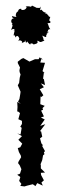

<svg xmlns="http://www.w3.org/2000/svg" viewBox="-20 -667 222 691"><path d="M91 -512C90 -507 93 -515 101 -507C112 -510 115 -510 116 -517C113 -518 112 -521 117 -520C128 -512 128 -517 140 -521C132 -528 141 -520 132 -539C150 -529 146 -536 146 -539C153 -549 142 -546 157 -554C145 -541 148 -545 153 -557C151 -560 159 -563 161 -562C155 -568 155 -577 151 -584C165 -582 167 -591 148 -598C158 -585 156 -594 161 -606C145 -611 158 -606 155 -600C159 -614 150 -610 150 -617C141 -619 141 -619 146 -623C140 -619 130 -630 130 -632C118 -627 129 -634 125 -644C125 -634 117 -641 109 -638C119 -636 108 -641 95 -647C95 -647 94 -641 85 -643C97 -648 93 -642 71 -645C78 -644 77 -637 68 -632C68 -634 69 -629 52 -632C51 -634 57 -625 57 -635C47 -638 40 -623 50 -622C49 -631 35 -625 37 -608C36 -610 49 -602 23 -609C22 -602 34 -600 34 -600C21 -605 16 -588 25 -582C20 -576 30 -585 22 -579C29 -579 22 -566 20 -559C35 -571 35 -550 29 -557C38 -561 25 -541 31 -538C34 -541 30 -549 36 -532C41 -542 41 -534 44 -538C48 -530 54 -532 44 -517C47 -527 67 -519 57 -511C59 -514 75 -516 69 -522C74 -523 71 -505 78 -518C78 -518 85 -507 89 -507ZM54 -399 51 -387 49 -370V-369L44 -360L54 -337L53 -329L50 -311L45 -301L55 -293L42 -300L43 -282L42 -266C47 -266 49 -262 52 -260L46 -238L59 -232V-221L53 -211L58 -207L54 -183L42 -187L59 -177L46 -164L60 -150L53 -137L44 -134L48 -120L55 -107L56 -101L47 -86L45 -80L51 -72L57 -58L52 -42L42 -38L52 -31L53 -29L49 -16L57 -5L53 2L68 4L78 1L98 -4L108 3V2L114 -8L134 1L129 -10L138 -18L128 -37L127 -45L142 -46L127 -61V-72L126 -76L132 -91L135 -108L140 -112L138 -119L142 -123L132 -141L134 -145L129 -151L124 -169L132 -175L128 -194L124 -195L143 -220L125 -214L141 -237L127 -244L138 -248L128 -269L135 -272L133 -278L141 -286L125 -292L126 -320L129 -318L136 -324L123 -346L138 -353L127 -367L142 -361L138 -382L135 -384L138 -406L143 -403L133 -411L142 -441L125 -442L130 -459L133 -451L123 -461L119 -454H106L83 -444L90 -443L64 -458L57 -455L44 -445V-440L52 -424L50 -414C50 -408 52 -403 54 -399Z"/></svg>

Font: Charger Distortion
Style: 1
Weight: 400
Designer: Jasper
Foundry: Cannot Into Space Fonts
Version: Version 0.98